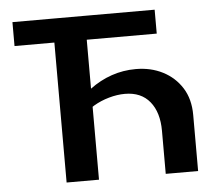

<svg xmlns="http://www.w3.org/2000/svg" viewBox="-49 -713 895 768"><g transform="rotate(-5 398.5 -329.0)"><path d="M586 0V-173Q586 -247 551 -290Q516 -333 451 -333Q420 -333 386.5 -323.5Q353 -314 324.5 -297Q296 -280 279 -255L242 -290Q277 -335 318 -365.5Q359 -396 405.5 -412Q452 -428 503 -428Q563 -428 611 -403.5Q659 -379 687.5 -334Q716 -289 716 -225V0ZM188 0V-658H318V0ZM28 -562V-658H599V-562Z"/></g></svg>

Font: Ysabeau
Style: Bold
Weight: 700
Designer: Christian Thalmann (Catharsis Fonts)
Version: Version 2.000;gftools[0.9.27.dev2+g8671c4b]